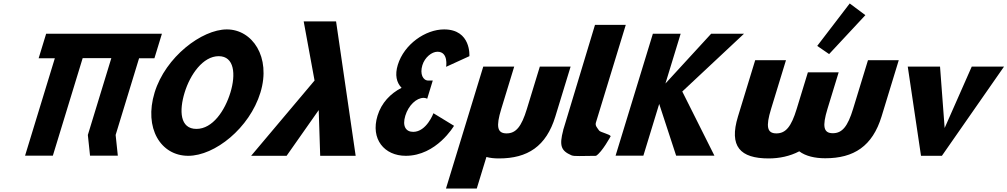

<svg xmlns="http://www.w3.org/2000/svg" viewBox="-20 -896 5793 1104"><path d="M455.4 -561.9H620.2L485.1 -120L497.7 -0.9H657.5L644.9 -120L779.7 -561H867.9L911 -702H822.8L822.9 -702.1H663.1H498.2H338.4L338.4 -702H245.3L202.2 -561H295.3L124.1 -0.9H283.9Z M869 -363.9C806.4 -159.1 904 -0.1 1062.3 -0.1C1215 -0.1 1414.9 -159.1 1477.5 -363.9C1540.1 -568.8 1430.4 -726.9 1284.5 -726.9C1140.7 -726.9 931.7 -568.8 869 -363.9ZM1041.6 -363.9C1073.6 -468.5 1147.7 -573 1237.5 -573C1328 -573 1336.9 -468.5 1304.9 -363.9C1273 -259.4 1202.6 -154.8 1109.6 -154.8C1014.2 -154.8 1009.6 -259.4 1041.6 -363.9Z M1821.1 0 1812.6 -263 1627.9 0H1423.9L1788.7 -433L1726.2 -773H1912.4L2025.1 0Z M2545.2 -511.8C2545.2 -511.8 2560 -598.5 2495.5 -598.5C2462.7 -598.5 2422.4 -566.2 2408.7 -521.2C2393.1 -470.2 2412 -432.8 2443 -432.8H2468.4L2436.4 -328.2C2436.4 -328.2 2428.1 -333.3 2415.7 -333.3C2374.8 -333.3 2328.9 -290.8 2310.5 -230.5C2292.3 -171 2313.2 -137.8 2355.9 -137.8C2432.7 -137.8 2472.3 -244.9 2472.3 -244.9L2590.6 -172.7C2590.6 -172.7 2490.2 -0.1 2313.2 -0.1C2189.9 -0.1 2109.6 -96.2 2150.7 -230.5C2173.3 -304.4 2224.5 -358 2289.1 -391.1C2259.9 -420.9 2249.6 -465.1 2267.3 -522.9C2303.7 -641.9 2426.6 -726.9 2533.5 -726.9C2690.3 -726.9 2679 -573 2679 -573Z M2936.7 -513H2758.7L2544.4 188H2721.4L2776.9 6.6C2797.2 12.3 2821.1 15 2848.9 15C3013.5 15 3120.6 -54 3173.2 -226L3261 -513H3084L3009.4 -269C2978.5 -168 2946.9 -129 2892.9 -129C2839 -129 2831.2 -168 2862.1 -269Z M3401.2 -753H3578.2L3406.4 -191C3401.1 -173 3413.6 -161.8 3425.2 -145C3431.6 -135.7 3486.8 -124 3491.5 -113C3491.5 -113 3442.3 -21.3 3407.1 0C3323 0 3282.7 4.3 3265.9 -3C3206.3 -28.9 3194.6 -57.6 3218.7 -148L3218.2 -148L3223.9 -166.5C3226.9 -176.7 3230.2 -187.5 3233.8 -199L3234.1 -200Z M4087.9 -0.9 3903.1 -369.8 4258.1 -702.1H4069.2L3806.2 -415.7L3893.8 -702.1H3734L3519.6 -0.9H3679.4L3770.4 -298.4L3867.8 -0.9Z M4679 -632 4747.4 -585 4955.9 -808.9 4865.9 -876.1ZM4499.4 -550H4322.4L4223.3 -226C4170.8 -54 4235.7 15 4400.3 15C4460.4 15 4522.2 2.3 4575.7 -25.9C4612.2 1.6 4665.5 14 4724.8 14C4889.5 14 4996.6 -55 5049.2 -227L5147.9 -550H4970.9L4885.3 -270C4854.4 -169 4822.8 -130 4768.9 -130C4714.9 -130 4707.2 -169 4738 -270L4802.3 -480H4625.3L4560.7 -269C4529.9 -168 4498.3 -129 4444.3 -129C4390.4 -129 4382.6 -168 4413.5 -269Z M5385.2 -513H5199.6L5275.8 0H5395.8L5753.1 -513H5567.5L5411.7 -160Z"/></svg>

Font: Hussar
Style: BdSuprConOblThree
Weight: 700
Foundry: Cannot Into Space Fonts
Version: Version 2.00